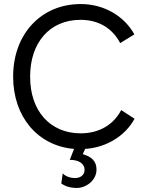

<svg xmlns="http://www.w3.org/2000/svg" viewBox="-20 -729 713 949"><path d="M360 200C404 200 457 164 457 109C457 66 431 45 389 33L401 7C511 0 602 -62 645 -142L579 -185C542 -114 472 -70 379 -70C225 -70 129 -184 129 -348V-352C129 -516 224 -631 378 -631C470 -631 537 -587 574 -516L644 -559C598 -644 500 -709 379 -709C181 -709 45 -558 45 -352V-349C45 -154 165 -8 346 7L325 61C371 61 398 81 398 110C398 136 378 151 351 151C323 151 301 140 290 128L283 178C303 192 328 200 360 200Z"/></svg>

Font: Fixel Display Regular
Style: Regular
Weight: 400
Designer: AlfaBravo + MacPaw
Foundry: Kyrylo Tkachov, Marchela Mozhyna, Serhii Makarenko, Maria Weinstein, Zakhar Kryvoshyya
Version: Version 1.211